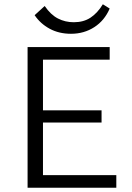

<svg xmlns="http://www.w3.org/2000/svg" viewBox="-20 -878 619 898"><path d="M524 0H109V-658H493V-599H181V-59H524ZM134 -305V-362H455V-305ZM312 -720Q256 -720 212.5 -743.5Q169 -767 142 -807L189 -850Q217 -809 251 -791.5Q285 -774 325 -774Q371 -774 403.5 -795.5Q436 -817 461 -858L493 -838Q469 -782 421 -751Q373 -720 312 -720Z"/></svg>

Font: Ysabeau Office
Style: Regular
Weight: 400
Designer: Christian Thalmann (Catharsis Fonts)
Version: Version 2.001;gftools[0.9.30]; featfreeze: tnum,lnum,ss02